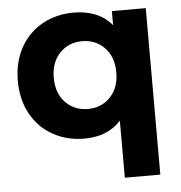

<svg xmlns="http://www.w3.org/2000/svg" viewBox="-53 -596 795 841"><g transform="rotate(-5 345.0 -176.0)"><path d="M618 -538V194H462V-57Q404 8 301 8Q225 8 163.5 -26Q102 -60 67 -123Q32 -186 32 -269Q32 -352 67 -415Q102 -478 163.5 -512Q225 -546 301 -546Q411 -546 469 -476V-538ZM465 -269Q465 -337 426 -377.5Q387 -418 328 -418Q268 -418 229 -377.5Q190 -337 190 -269Q190 -201 229 -160.5Q268 -120 328 -120Q387 -120 426 -160.5Q465 -201 465 -269Z"/></g></svg>

Font: APTA Sans Regular
Style: Bold Italic
Weight: 700
Version: Version 7.200